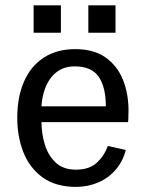

<svg xmlns="http://www.w3.org/2000/svg" viewBox="-20 -697 542 728"><path d="M269.5 11.7Q191.4 11.7 141.8 -24.2Q92.3 -60.1 68.8 -119.6Q45.4 -179.2 45.4 -250Q45.4 -329.1 71 -387.7Q96.7 -446.3 146 -478.5Q195.3 -510.7 265.1 -510.7Q335 -510.7 379.4 -479.7Q423.8 -448.7 445.6 -396Q467.3 -343.3 467.3 -276.4Q467.3 -274.4 467 -265.6Q466.8 -256.8 466.6 -247.6Q466.3 -238.3 465.8 -233.9H137.2Q137.7 -188 150.6 -147Q163.6 -106 192.1 -79.8Q220.7 -53.7 268.1 -53.7Q318.8 -53.7 347.4 -80.3Q376 -106.9 388.7 -143.6L457 -128.4Q445.8 -85 418.7 -53.5Q391.6 -22 353 -5.4Q314.5 11.2 269.5 11.7ZM137.2 -293.9H381.3Q381.3 -366.7 354.2 -406Q327.1 -445.3 263.2 -445.3Q230 -445.3 206.5 -431.6Q183.1 -418 168.2 -395.5Q153.3 -373 146 -346.4Q138.7 -319.8 137.2 -293.9ZM314.9 -572.8V-676.8H418V-572.8ZM107.4 -572.8V-676.8H210.9V-572.8Z"/></svg>

Font: Pontano Sans Medium
Style: Regular
Weight: 500
Designer: Vernon Adams
Foundry: Vernon Adams
Version: Version 2.001